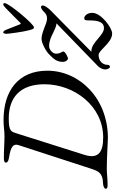

<svg xmlns="http://www.w3.org/2000/svg" viewBox="219 -920 731 1218"><g transform="rotate(-90 585.0 -311.5)"><path d="M1165 -657C1160 -657 1149 -648 1142 -641C1119 -618 1079 -580 1049 -549C1047 -547 1046 -546 1044 -546C1042 -546 1041 -547 1040 -549L1004 -640C999 -651 994 -657 987 -657C982 -657 979 -644 979 -636C979 -626 991 -531 1002 -492C1008 -470 1011 -462 1020 -462C1041 -462 1174 -622 1174 -648C1174 -654 1170 -657 1165 -657ZM432 -655C385 -655 369 -649 329 -649C287 -649 245 -653 192 -653C176 -653 162 -650 162 -642C162 -633 166 -626 186 -622C230 -613 288 -608 273 -560L123 -99C107 -51 95 -26 32 -24C9 -23 -4 -15 -4 -6C-4 2 4 5 20 5C69 5 87 0 124 0C197 0 298 7 317 7C570 7 745 -174 745 -377C745 -560 619 -655 432 -655ZM322 -23C230 -23 183 -52 211 -141L347 -571C358 -605 358 -622 442 -622C577 -622 659 -548 659 -395C659 -207 521 -23 322 -23ZM1150 -418C1140 -418 1127 -407 1120 -400C1105 -385 1095 -379 1075 -379C1058 -379 1036 -389 1012 -398C990 -406 968 -414 946 -414C924 -414 874 -390 851 -368C819 -338 801 -316 801 -280C801 -258 815 -246 822 -246C828 -246 854 -258 863 -268C868 -274 868 -278 863 -286C855 -298 853 -312 853 -322C853 -342 877 -366 901 -366C933 -366 960 -353 986 -340C1007 -330 1027 -320 1045 -319L777 -59C758 -41 752 -20 753 -6C754 7 763 20 767 20C772 20 782 19 782 6C782 -25 805 -52 845 -52C858 -52 875 -35 895 -16C920 8 948 34 981 34C1017 34 1112 -36 1112 -92C1112 -124 1093 -143 1079 -143C1067 -143 1064 -138 1064 -114C1064 -69 1060 -18 1015 -18C992 -18 971 -37 948 -56C923 -77 898 -98 868 -98H865L1127 -356C1146 -375 1159 -396 1159 -406C1159 -412 1154 -418 1150 -418Z"/></g></svg>

Font: EB Garamond
Style: Italic
Weight: 400
Italic angle: -17.2°
Designer: Georg Duffner and Octavio Pardo
Foundry: Georg Duffner
Version: Version 1.000;PS 001.000;hotconv 1.0.88;makeotf.lib2.5.64775